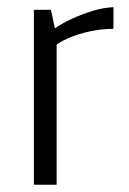

<svg xmlns="http://www.w3.org/2000/svg" viewBox="-20 -508 356 528"><path d="M73.2 0V-481H120.1L130.9 -430.2Q149.9 -443.4 177.7 -456.3Q205.6 -469.2 235.8 -478.3Q266.1 -487.3 292 -488.3V-428.7Q258.3 -428.7 225.6 -421.4Q192.9 -414.1 167.2 -402.8Q141.6 -391.6 128.4 -379.4L135.7 -407.2V0Z"/></svg>

Font: Anaheim
Style: Regular
Weight: 400
Designer: Vernon Adams
Foundry: Vernon Adams
Version: Version 2.001